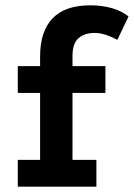

<svg xmlns="http://www.w3.org/2000/svg" viewBox="-20 -703 504 723"><path d="M131 -490Q131 -585 178 -634Q225 -683 320 -683Q364 -683 401 -672.5Q438 -662 464 -641L422 -553Q373 -579 337 -579Q298 -579 275.5 -559Q253 -539 253 -492V-454H377V-353H253V-101H343V0H47V-101H131V-353H47V-454H131Z"/></svg>

Font: Podkova ExtraBold
Style: Regular
Weight: 800
Designer: Ilya Yudin
Foundry: Cyreal (www.cyreal.org)
Version: Version 2.103